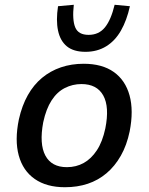

<svg xmlns="http://www.w3.org/2000/svg" viewBox="-20 -775 622 804"><path d="M252 9Q175 9 125.5 -25.5Q76 -60 58.5 -124Q41 -188 59 -275Q72 -333 96.5 -376.5Q121 -420 156 -449Q191 -478 235 -493Q279 -508 330 -508Q408 -508 456.5 -473.5Q505 -439 522.5 -375.5Q540 -312 523 -225Q511 -167 486 -123Q461 -79 426 -49.5Q391 -20 347.5 -5.5Q304 9 252 9ZM260 -75Q299 -75 330.5 -92.5Q362 -110 385.5 -145.5Q409 -181 421 -237Q439 -327 412.5 -375Q386 -423 321 -423Q284 -423 251.5 -406.5Q219 -390 196 -354.5Q173 -319 161 -263Q144 -172 170 -123.5Q196 -75 260 -75ZM338 -558Q288 -558 260 -581Q232 -604 223 -647Q214 -690 223 -749L289 -755Q282 -692 295 -660.5Q308 -629 351 -629Q394 -629 419.5 -660.5Q445 -692 460 -755L524 -749Q511 -690 486.5 -647Q462 -604 424.5 -581Q387 -558 338 -558Z"/></svg>

Font: Nunito Sans 7pt SemiCondensed SemiBold
Style: Italic
Weight: 600
Width: 4
Italic angle: -9°
Designer: Vernon Adams
Foundry: Vernon Adams
Version: Version 3.101;gftools[0.9.27]